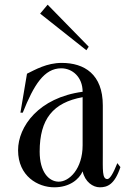

<svg xmlns="http://www.w3.org/2000/svg" viewBox="-20 -783 550 818"><path d="M211 15C277 15 317 -19 332 -53C342 -8 376 15 405 15C437 15 468 4 493 -71L480 -88C462 -43 448 -20 437 -20C415 -21 418 -58 418 -134V-334C418 -467 339 -515 243 -515C179 -515 130 -486 95 -469L67 -303H77C124 -421 168 -492 241 -492C288 -492 332 -455 332 -392C145 -367 57 -244 57 -143C57 -32 142 15 211 15ZM229 -9C188 -10 149 -50 149 -137C149 -276 206 -346 332 -369V-296V-164C332 -64 275 -8 229 -9ZM151 -725 348 -569 358 -584 183 -763Z"/></svg>

Font: Sprat Condesed
Style: Regular
Weight: 400
Width: 3
Designer: Ethan Nakache
Foundry: Collletttivo
Version: Version 2.000;Glyphs 3.2 (3217)